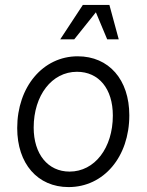

<svg xmlns="http://www.w3.org/2000/svg" viewBox="-20 -745 596 781"><path d="M259 16C402 16 506 -107 506 -276C506 -421 423 -516 296 -516C155 -516 50 -392 50 -224C50 -79 133 16 259 16ZM263 -47C175 -47 117 -118 117 -226C117 -357 191 -453 293 -453C382 -453 439 -384 439 -275C439 -143 365 -47 263 -47ZM225 -585H282L370 -695L416 -585H463L425 -725H317Z"/></svg>

Font: Uncut Sans Book Italic
Style: Regular
Weight: 350
Italic angle: -11°
Designer: Kasper Nordkvist
Foundry: UNCUT.wtf
Version: Version 1.304;Glyphs 3.2 (3246)